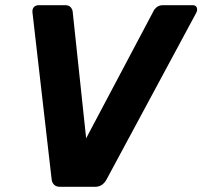

<svg xmlns="http://www.w3.org/2000/svg" viewBox="-20 -720 780 740"><path d="M212 0Q196 0 188 -8.5Q180 -17 179 -29L105 -673Q104 -686 111 -693Q118 -700 129 -700H231Q246 -700 252.5 -692Q259 -684 260 -676L312 -187L571 -676Q574 -684 583.5 -692Q593 -700 608 -700H723Q735 -700 738.5 -690.5Q742 -681 736 -670L391 -29Q385 -17 374 -8.5Q363 0 346 0Z"/></svg>

Font: Rubik SemiBold
Style: Italic
Weight: 600
Italic angle: -12°
Designer: Hubert and Fischer
Foundry: Hubert and Fischer
Version: Version 2.300;gftools[0.9.30]